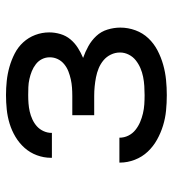

<svg xmlns="http://www.w3.org/2000/svg" viewBox="12 -580 576 640"><g transform="rotate(-90 300.0 -260.0)"><path d="M303 8Q277 8 251.5 5.5Q226 3 201.5 -4.5Q177 -12 154.5 -24.5Q132 -37 114.5 -55.5Q97 -74 87.5 -98.5Q78 -123 78 -148Q78 -149 78 -149Q78 -149 78 -150H161Q161 -150 161 -150Q161 -150 161 -150Q161 -150 161 -150Q161 -150 161 -150Q161 -134 168 -120Q175 -106 187 -96.5Q199 -87 213 -81Q227 -75 242 -71.5Q257 -68 272 -67Q287 -66 303 -66Q318 -66 333.5 -67Q349 -68 364 -71Q379 -74 393 -80Q407 -86 419 -95.5Q431 -105 438 -119Q445 -133 445 -148Q445 -164 438 -178.5Q431 -193 419 -203Q407 -213 392.5 -219Q378 -225 362.5 -228Q347 -231 331.5 -232.5Q316 -234 300 -234H236V-307H300Q314 -307 328 -308Q342 -309 355.5 -312Q369 -315 382 -320Q395 -325 406 -334Q417 -343 423 -355.5Q429 -368 429 -382Q429 -396 423 -408Q417 -420 406 -428.5Q395 -437 382.5 -442Q370 -447 356.5 -450Q343 -453 329.5 -453.5Q316 -454 303 -454Q289 -454 275.5 -453Q262 -452 248.5 -449Q235 -446 222 -440Q209 -434 199 -425Q189 -416 183 -403Q177 -390 177 -376Q177 -376 177 -375.5Q177 -375 177 -375H94Q94 -376 94 -376.5Q94 -377 94 -378Q94 -402 102.5 -425Q111 -448 127 -466Q143 -484 164 -496.5Q185 -509 208 -516Q231 -523 255 -525.5Q279 -528 303 -528Q327 -528 350.5 -525.5Q374 -523 397 -516.5Q420 -510 441.5 -499Q463 -488 479 -470.5Q495 -453 503.5 -430.5Q512 -408 512 -384Q512 -365 506.5 -346.5Q501 -328 489 -313.5Q477 -299 460.5 -288.5Q444 -278 427 -271Q447 -264 466 -253.5Q485 -243 500 -227Q515 -211 521.5 -189.5Q528 -168 528 -147Q528 -121 519 -96.5Q510 -72 492.5 -53.5Q475 -35 452 -23Q429 -11 404 -4Q379 3 353.5 5.5Q328 8 303 8Z"/></g></svg>

Font: Zed Sans Extended
Style: Regular
Weight: 400
Width: 7
Designer: Belleve Invis
Foundry: Belleve Invis
Version: Version 1.0.0; ttfautohint (v1.8.4)